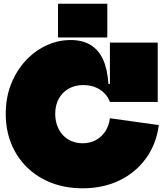

<svg xmlns="http://www.w3.org/2000/svg" viewBox="-20 -1002 886 1036"><path d="M426 14Q334 14 258 -15.2Q182 -44.5 126.8 -98.2Q71.5 -152 41.2 -225.5Q11 -299 11 -388Q11 -476 40 -548.8Q69 -621.5 118.5 -674.8Q168 -728 230.8 -757Q293.5 -786 361 -786Q424 -786 467.8 -760Q511.5 -734 535.8 -681.5Q560 -629 565 -549H613L573 -452Q557.5 -494 519 -518.5Q480.5 -543 430 -543Q384.5 -543 350.2 -523.5Q316 -504 297 -469Q278 -434 278 -388Q278 -353 288.8 -323.8Q299.5 -294.5 319.2 -273.2Q339 -252 366.2 -240.5Q393.5 -229 426 -229Q465.5 -229 497 -246Q528.5 -263 548.2 -293.2Q568 -323.5 573 -364L837 -327Q823.5 -225 768.2 -148.2Q713 -71.5 625.2 -28.8Q537.5 14 426 14ZM573 -452V-772H831V-452ZM293 -982H559V-800H293Z"/></svg>

Font: Hepta Slab ExtraLight Black
Style: Regular
Weight: 900
Version: Version 1.102